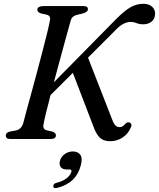

<svg xmlns="http://www.w3.org/2000/svg" viewBox="-20 -732 837 1011"><path d="M209.5 -78.5Q203 -50.5 227.5 -45.5L254.5 -39.5Q274.5 -33 274.5 -19Q274.5 0 245 0H35.5Q21 0 15.8 -5Q10.5 -10 10.5 -18Q10 -34 33 -39.5L63 -45Q91 -50 102 -82Q107.5 -104.5 118.8 -146Q130 -187.5 144.5 -240Q159 -292.5 174 -349Q189 -405.5 203 -459Q217 -512.5 227.5 -555.2Q238 -598 242.5 -622.5Q249 -649.5 225 -655L197 -661Q176.5 -667 176.5 -680.5Q176.5 -700 211 -700H420Q443 -700 443 -683.5Q443 -669 417.5 -661.5L386.5 -654Q373 -651 364.5 -644Q356 -637 352 -622.5Q344 -594 329.5 -541.5Q315 -489 297.8 -425.2Q280.5 -361.5 263.5 -298.5L593 -633Q635.5 -675.5 667.2 -693.8Q699 -712 735 -712Q765 -712 781.8 -695.8Q798.5 -679.5 796.5 -655.5Q794.5 -630 776.8 -617Q759 -604 734 -604Q714 -604 699.2 -610.2Q684.5 -616.5 666.5 -616.5Q649 -616.5 628.5 -605.8Q608 -595 585.5 -570.5L443.5 -428.5L566 -114.5Q575 -88 584.8 -75.2Q594.5 -62.5 610 -62.5Q627 -62.5 640 -80.5Q650.5 -90.5 661.5 -87Q668 -85.5 671 -78.5Q674 -71.5 668.5 -60Q654.5 -27 625.5 -7.8Q596.5 11.5 560 11.5Q526 11.5 506.5 -6.2Q487 -24 472.5 -64.5L363.5 -348.5L246 -231Q232 -177 222 -136Q212 -95 209.5 -78.5ZM333 160.5Q308.5 160.5 299.5 147.5Q290.5 134.5 295.5 115.5Q301.5 93 321 79.2Q340.5 65.5 363.5 65.5Q390.5 65.5 403 83.2Q415.5 101 405.5 138.5Q381 233 280.5 257.5Q260.5 262 260.5 248Q260.5 234.5 278.5 230.5Q313.5 221.5 332.8 205Q352 188.5 356 172Q359 160.5 346.5 160.5Z"/></svg>

Font: Fraunces 9pt S000
Style: Italic
Weight: 400
Italic angle: -16°
Version: Version 1.000; ttfautohint (v1.8.3)